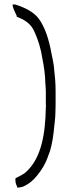

<svg xmlns="http://www.w3.org/2000/svg" viewBox="-20 -710 314 884"><path d="M38 -689C38 -674 47 -660 55 -641L57 -638V-633C88 -621 122 -604 139 -563C155 -528 168 -488 176 -436C182 -405 188 -369 189 -323L190 -312V-311C190 -307 191 -299 191 -291V-230C192 -225 192 -222 191 -215C189 -93 170 14 105 77C87 96 63 103 51 111C50 126 53 139 58 147C58 147 59 150 60 154C68 154 77 152 87 149C113 137 132 122 151 98C173 71 190 44 204 2L210 -14C220 -47 226 -85 230 -130C232 -152 235 -168 235 -190V-191C236 -209 236 -229 236 -249V-291C236 -327 233 -361 229 -394V-396C229 -396 228 -399 228 -406C226 -422 222 -439 218 -459C206 -526 188 -585 157 -626C133 -656 95 -675 51 -689C47 -690 43 -690 38 -689Z"/></svg>

Font: SolarCharger
Style: 150
Weight: 100
Designer: Mew Too
Foundry: Cannot Into Space Fonts/KineticPlasma Fonts
Version: Version 1.100